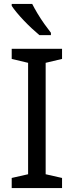

<svg xmlns="http://www.w3.org/2000/svg" viewBox="-20 -964 379 984"><path d="M298 0H40V-52L124 -71V-642L40 -662V-714H298V-662L214 -642V-71L298 -52ZM145 -944Q156 -922 172.5 -894.5Q189 -867 207.5 -841Q226 -815 241 -796V-784H182Q165 -798 144 -817.5Q123 -837 102.5 -858.5Q82 -880 65.5 -900Q49 -920 40 -934V-944Z"/></svg>

Font: Noto Sans Cham
Style: Regular
Weight: 400
Designer: Monotype Design Team
Foundry: Monotype Imaging Inc.
Version: Version 2.002